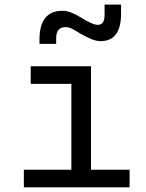

<svg xmlns="http://www.w3.org/2000/svg" viewBox="-20 -801 626 821"><path d="M82 0H534.2V-75.2H369.1V-517.6H111.3V-442.4H285.2V-75.2H82ZM148.9 -613.3H220.2V-637.7C220.2 -669.9 234.4 -685.1 261.2 -685.1C282.2 -685.1 304.2 -668.5 326.2 -655.8C360.4 -636.2 388.7 -625 409.7 -625C468.3 -625 497.6 -664.1 497.6 -742.2V-781.2H427.2V-737.3C427.2 -708.5 417.5 -694.8 397.9 -694.8C381.3 -694.8 357.4 -707 324.2 -727.1C297.9 -742.2 274.9 -754.9 247.6 -754.9C182.1 -754.9 148.9 -714.4 148.9 -632.8Z"/></svg>

Font: Cascadia Mono PL SemiLight
Style: Regular
Weight: 350
Monospace: yes
Designer: Aaron Bell
Foundry: Saja Typeworks
Version: Version 2404.023